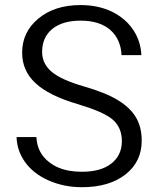

<svg xmlns="http://www.w3.org/2000/svg" viewBox="-20 -741 633 770"><path d="M293.9 -322.8Q175.3 -357.4 121.6 -408.2Q68.8 -457.5 68.8 -529.8Q68.8 -612.3 133.3 -666Q198.2 -720.7 303.2 -720.7Q338.9 -720.7 370.8 -713.9Q402.8 -707 430.7 -693.4Q449.2 -684.1 464.8 -672.6Q480.5 -661.1 493.4 -647.5Q506.3 -633.8 516.6 -617.7Q544.9 -572.8 546.9 -520H467.3Q466.8 -535.6 463.6 -549.6Q460.4 -563.5 455.1 -575.9Q449.7 -588.4 441.9 -599.4Q434.1 -610.4 423.8 -619.6Q380.9 -658.2 303.2 -658.2Q231.4 -658.2 190.4 -625.5Q148.9 -591.8 148.9 -532.7Q148.9 -484.9 188.5 -452.1Q226.6 -420.4 316.4 -394.5Q360.4 -381.8 394.8 -367.9Q429.2 -354 453.6 -338.9Q469.7 -329.1 483.2 -318.1Q496.6 -307.1 507.1 -295.2Q517.6 -283.2 525.4 -270Q548.3 -231 548.3 -177.2Q548.3 -134.8 532.2 -101.1Q516.1 -67.4 483.9 -42Q418.5 9.8 308.1 9.8Q236.3 9.8 174.3 -17.6Q112.8 -44.9 79.6 -92.3Q48.3 -136.2 46.4 -191.4H126Q128.9 -128.4 176.3 -91.3Q192.9 -78.1 213.4 -69.3Q233.9 -60.5 257.3 -56.4Q280.8 -52.2 308.1 -52.2Q384.8 -52.2 426.3 -85Q468.8 -118.2 468.8 -175.3Q468.8 -203.1 458.7 -225.6Q448.7 -248 429.2 -263.7Q410.2 -278.8 376.5 -293.5Q342.8 -308.1 293.9 -322.8Z"/></svg>

Font: Shabnam Light FD
Style: Light-FD
Weight: 300
Foundry: DejaVu fonts team - Redesigned by Saber Rastikerdar - Based on Vazir font
Version: Version 5.0.0